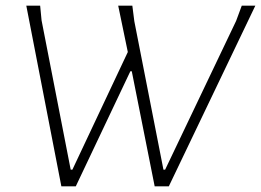

<svg xmlns="http://www.w3.org/2000/svg" viewBox="-20 -659 923 679"><path d="M883 -639 577 0H527L446 -407H441L248 0H197L73 -639H122L127 -587L230 -59H236L432 -475L398 -639H448L455 -584L558 -59H564L815 -585L835 -639Z"/></svg>

Font: Alegreya Sans SC Light
Style: Italic
Weight: 300
Italic angle: -7°
Designer: Juan Pablo del Peral
Foundry: Huerta Tipografica
Version: Version 2.007